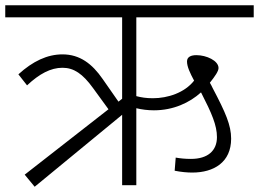

<svg xmlns="http://www.w3.org/2000/svg" viewBox="-36 -705 986 731"><path d="M483 -639H930V-685H-16V-639H429V-329L415 -318L355 -404C315 -462 268 -498 202 -498C144 -498 89 -472 34 -422L67 -380C114 -424 157 -447 202 -447C245 -447 279 -424 318 -370L377 -289L58 -40L96 6L429 -268V0H483V-293C503 -288 527 -285 550 -285C624 -285 686 -314 729 -353C730 -353 730 -352 730 -352C770 -274 790 -228 790 -183C790 -131 755 -100 691 -100C668 -100 650 -102 633 -105L629 -55C654 -50 677 -48 696 -48C778 -48 844 -87 844 -177C844 -228 823 -276 774 -369C771 -376 767 -383 763 -390C783 -415 796 -434 796 -446C796 -474 750 -495 712 -495C692 -495 676 -489 676 -471C676 -451 688 -426 703 -398C667 -352 603 -331 546 -331C521 -331 502 -334 483 -339Z"/></svg>

Font: FiraGO Light
Style: Regular
Weight: 300
Designer: bBox Type
Foundry: bBox Type GmbH
Version: Version 1.001;PS 001.001;hotconv 1.0.88;makeotf.lib2.5.64775